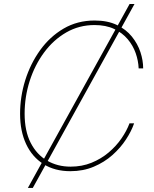

<svg xmlns="http://www.w3.org/2000/svg" viewBox="-20 -839 763 952"><path d="M118.2 92.8 622.6 -819.3H647L142.6 92.8ZM328.6 9.8Q251.5 9.8 195.6 -25.4Q139.6 -60.5 109.6 -124.5Q79.6 -188.5 79.6 -274.9Q79.6 -359.4 105.2 -441.4Q130.9 -523.4 179 -590.3Q227.1 -657.2 295.4 -697.3Q363.8 -737.3 449.2 -737.3Q513.7 -737.3 559.3 -715.3Q605 -693.4 633.8 -657.7Q662.6 -622.1 676.3 -580.6Q689.9 -539.1 689.9 -500H667.5Q666 -537.6 652.8 -575.4Q639.6 -613.3 613 -644.8Q586.4 -676.3 545.7 -695.6Q504.9 -714.8 448.7 -714.8Q372.1 -714.8 308.6 -678.2Q245.1 -641.6 198.7 -578.9Q152.3 -516.1 127.2 -437.5Q102.1 -358.9 102.1 -275.4Q102.1 -189.5 132.1 -130.9Q162.1 -72.3 213.6 -42.5Q265.1 -12.7 329.6 -12.7Q386.2 -12.7 433.8 -32Q481.4 -51.3 518.8 -83Q556.2 -114.7 582.3 -152.6Q608.4 -190.4 622.1 -227.5H645Q631.8 -189 604.7 -147.5Q577.6 -106 537.6 -70.3Q497.6 -34.7 445.1 -12.5Q392.6 9.8 328.6 9.8Z"/></svg>

Font: Inter Thin
Style: Italic
Weight: 250
Italic angle: -9.3988°
Designer: Rasmus Andersson
Foundry: rsms
Version: Version 4.001;git-66647c0bb